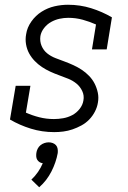

<svg xmlns="http://www.w3.org/2000/svg" viewBox="-20 -548 540 808"><path d="M208 8Q157 8 110 -6.5Q63 -21 22 -45L46 -187H108L89 -74Q116 -62 145.5 -54.5Q175 -47 207 -47Q226 -47 246 -50.5Q266 -54 284 -63.5Q302 -73 315 -89.5Q328 -106 331 -125Q335 -146 326 -165Q317 -184 301.5 -196.5Q286 -209 267.5 -216.5Q249 -224 229.5 -231Q210 -238 191.5 -246.5Q173 -255 156.5 -266Q140 -277 126 -291.5Q112 -306 102.5 -323.5Q93 -341 89.5 -362Q86 -383 90 -404Q94 -432 112 -457.5Q130 -483 155.5 -499Q181 -515 209.5 -521.5Q238 -528 266 -528Q317 -528 363.5 -513.5Q410 -499 451 -475L429 -340H367L384 -445Q357 -457 328 -465Q299 -473 267 -473Q249 -473 230.5 -469Q212 -465 195 -455.5Q178 -446 165.5 -430Q153 -414 150 -396Q147 -374 155 -355Q163 -336 178.5 -323.5Q194 -311 213.5 -303.5Q233 -296 252 -289Q271 -282 289.5 -273.5Q308 -265 324.5 -254Q341 -243 355 -228.5Q369 -214 378 -196.5Q387 -179 391.5 -158.5Q396 -138 392 -116Q389 -97 379.5 -78.5Q370 -60 355.5 -45Q341 -30 322.5 -20Q304 -10 285 -3.5Q266 3 246.5 5.5Q227 8 208 8ZM145 240 112 208Q128 193 140 175.5Q152 158 160 139Q152 138 146 134Q140 130 136.5 124Q133 118 132.5 110.5Q132 103 133 96Q134 87 138.5 78Q143 69 150.5 63Q158 57 167 54Q176 51 185 51Q194 51 202 54Q210 57 215.5 63Q221 69 222.5 78Q224 87 223 96Q216 135 196.5 173.5Q177 212 145 240Z"/></svg>

Font: Iosevka Curly Slab Light
Style: Italic
Weight: 300
Italic angle: -9°
Monospace: yes
Designer: Belleve Invis
Foundry: Belleve Invis
Version: Version 22.1.2; ttfautohint (v1.8.4)